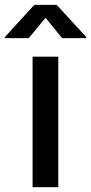

<svg xmlns="http://www.w3.org/2000/svg" viewBox="-64 -783 381 803"><path d="M72.3 0V-545.9H179.7V0ZM56.2 -623.5H-43.9V-627.9L79.6 -762.7H172.9L296.9 -627.9V-623.5H195.8L126.5 -708.5Z"/></svg>

Font: Inter Medium
Style: Regular
Weight: 500
Designer: Rasmus Andersson
Foundry: rsms
Version: Version 4.001;git-9221beed3